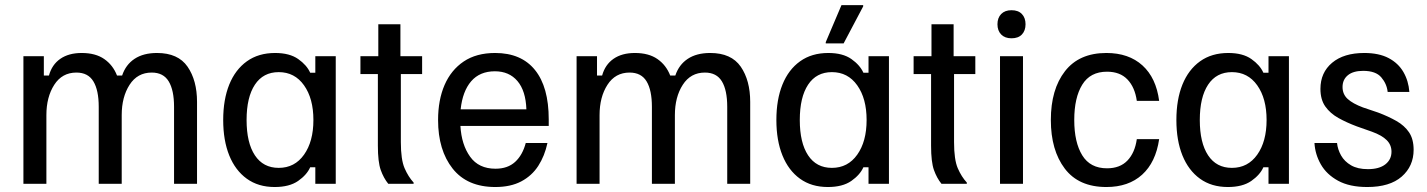

<svg xmlns="http://www.w3.org/2000/svg" viewBox="-20 -720 5590 752"><path d="M161.7 0H71.7V-500H151.7V-424.2H171.7Q183.3 -466.7 216.2 -489.6Q249.2 -512.5 300 -512.5Q354.2 -512.5 388.3 -488.8Q422.5 -465 438.3 -424.2H458.3Q472.5 -466.7 507.1 -489.6Q541.7 -512.5 595 -512.5Q677.5 -512.5 714.6 -458.8Q751.7 -405 751.7 -320.8V0H661.7V-301.7Q661.7 -366.7 640.8 -401.2Q620 -435.8 574.2 -435.8Q518.3 -435.8 487.5 -387.9Q456.7 -340 456.7 -269.2V0H366.7V-301.7Q366.7 -366.7 345.8 -401.2Q325 -435.8 279.2 -435.8Q223.3 -435.8 192.5 -387.9Q161.7 -340 161.7 -269.2Z M1055.8 12.5Q991.7 12.5 946.7 -20Q901.7 -52.5 877.9 -111.2Q854.2 -170 854.2 -250Q854.2 -330 877.9 -388.8Q901.7 -447.5 947.1 -480Q992.5 -512.5 1057.5 -512.5Q1114.2 -512.5 1147.9 -488.8Q1181.7 -465 1195 -435H1215V-500H1295V0H1215V-65H1195Q1181.7 -35 1147.5 -11.2Q1113.3 12.5 1055.8 12.5ZM1071.7 -62.5Q1134.2 -62.5 1170.8 -114.2Q1207.5 -165.8 1207.5 -250Q1207.5 -334.2 1170.8 -385.8Q1134.2 -437.5 1071.7 -437.5Q1010.8 -437.5 978.3 -388.3Q945.8 -339.2 945.8 -250Q945.8 -160.8 978.3 -111.7Q1010.8 -62.5 1071.7 -62.5Z M1600 0H1500.8Q1482.5 -22.5 1471.2 -54.2Q1460 -85.8 1460 -149.2V-430H1391.7V-500H1461.7V-625H1548.3V-500H1633.3V-430H1550V-163.3Q1550 -95 1564.6 -61.2Q1579.2 -27.5 1600 -5Z M1920 12.5Q1810 12.5 1752.9 -59.6Q1695.8 -131.7 1695.8 -250Q1695.8 -328.3 1721.2 -387.1Q1746.7 -445.8 1796.2 -479.2Q1845.8 -512.5 1919.2 -512.5Q2021.7 -512.5 2075.4 -445.8Q2129.2 -379.2 2129.2 -252.5V-226.7H1783.3Q1787.5 -153.3 1821.3 -106.2Q1855 -59.2 1920.8 -59.2Q1968.3 -59.2 1997.5 -85.8Q2026.7 -112.5 2039.2 -160H2124.2Q2113.3 -109.2 2088.3 -70.4Q2063.3 -31.7 2021.7 -9.6Q1980 12.5 1920 12.5ZM1784.2 -291.7H2041.7Q2039.2 -364.2 2006.7 -402.5Q1974.2 -440.8 1918.3 -440.8Q1859.2 -440.8 1825.4 -401.7Q1791.7 -362.5 1784.2 -291.7Z M2328.3 0H2238.3V-500H2318.3V-424.2H2338.3Q2350 -466.7 2382.9 -489.6Q2415.8 -512.5 2466.7 -512.5Q2520.8 -512.5 2555 -488.8Q2589.2 -465 2605 -424.2H2625Q2639.2 -466.7 2673.8 -489.6Q2708.3 -512.5 2761.7 -512.5Q2844.2 -512.5 2881.3 -458.8Q2918.3 -405 2918.3 -320.8V0H2828.3V-301.7Q2828.3 -366.7 2807.5 -401.2Q2786.7 -435.8 2740.8 -435.8Q2685 -435.8 2654.2 -387.9Q2623.3 -340 2623.3 -269.2V0H2533.3V-301.7Q2533.3 -366.7 2512.5 -401.2Q2491.7 -435.8 2445.8 -435.8Q2390 -435.8 2359.2 -387.9Q2328.3 -340 2328.3 -269.2Z M3222.5 12.5Q3158.3 12.5 3113.3 -20Q3068.3 -52.5 3044.6 -111.2Q3020.8 -170 3020.8 -250Q3020.8 -330 3044.6 -388.8Q3068.3 -447.5 3113.8 -480Q3159.2 -512.5 3224.2 -512.5Q3280.8 -512.5 3314.6 -488.8Q3348.3 -465 3361.7 -435H3381.7V-500H3461.7V0H3381.7V-65H3361.7Q3348.3 -35 3314.2 -11.2Q3280 12.5 3222.5 12.5ZM3238.3 -62.5Q3300.8 -62.5 3337.5 -114.2Q3374.2 -165.8 3374.2 -250Q3374.2 -334.2 3337.5 -385.8Q3300.8 -437.5 3238.3 -437.5Q3177.5 -437.5 3145 -388.3Q3112.5 -339.2 3112.5 -250Q3112.5 -160.8 3145 -111.7Q3177.5 -62.5 3238.3 -62.5ZM3284.2 -550H3214.2V-555L3275.8 -700H3360.8V-695Z M3766.7 0H3667.5Q3649.2 -22.5 3637.9 -54.2Q3626.7 -85.8 3626.7 -149.2V-430H3558.3V-500H3628.3V-625H3715V-500H3800V-430H3716.7V-163.3Q3716.7 -95 3731.2 -61.2Q3745.8 -27.5 3766.7 -5Z M3986.7 0H3896.7V-500H3986.7ZM3941.7 -570Q3915.8 -570 3901.2 -585Q3886.7 -600 3886.7 -625Q3886.7 -650 3901.2 -665Q3915.8 -680 3941.7 -680Q3968.3 -680 3982.5 -665Q3996.7 -650 3996.7 -625Q3996.7 -600 3982.5 -585Q3968.3 -570 3941.7 -570Z M4313.3 12.5Q4205 12.5 4150.4 -59.6Q4095.8 -131.7 4095.8 -250Q4095.8 -370 4151.2 -441.2Q4206.7 -512.5 4313.3 -512.5Q4400.8 -512.5 4454.6 -463.8Q4508.3 -415 4520 -325H4432.5Q4425 -378.3 4395.8 -408.8Q4366.7 -439.2 4315.8 -439.2Q4250 -439.2 4218.8 -388.3Q4187.5 -337.5 4187.5 -250Q4187.5 -162.5 4218.8 -111.7Q4250 -60.8 4315.8 -60.8Q4366.7 -60.8 4395.8 -91.2Q4425 -121.7 4432.5 -175H4520Q4506.7 -84.2 4453.3 -35.8Q4400 12.5 4313.3 12.5Z M4789.2 12.5Q4725 12.5 4680 -20Q4635 -52.5 4611.2 -111.2Q4587.5 -170 4587.5 -250Q4587.5 -330 4611.2 -388.8Q4635 -447.5 4680.4 -480Q4725.8 -512.5 4790.8 -512.5Q4847.5 -512.5 4881.2 -488.8Q4915 -465 4928.3 -435H4948.3V-500H5028.3V0H4948.3V-65H4928.3Q4915 -35 4880.8 -11.2Q4846.7 12.5 4789.2 12.5ZM4805 -62.5Q4867.5 -62.5 4904.2 -114.2Q4940.8 -165.8 4940.8 -250Q4940.8 -334.2 4904.2 -385.8Q4867.5 -437.5 4805 -437.5Q4744.2 -437.5 4711.7 -388.3Q4679.2 -339.2 4679.2 -250Q4679.2 -160.8 4711.7 -111.7Q4744.2 -62.5 4805 -62.5Z M5335 12.5Q5265.8 12.5 5220.8 -12.1Q5175.8 -36.7 5153.3 -76.2Q5130.8 -115.8 5128.3 -160H5216.7Q5219.2 -135 5232.5 -111.2Q5245.8 -87.5 5271.7 -72.5Q5297.5 -57.5 5337.5 -57.5Q5381.7 -57.5 5405.8 -76.2Q5430 -95 5430 -125.8Q5430 -152.5 5411.2 -171.2Q5392.5 -190 5353.3 -204.2L5294.2 -225Q5254.2 -240 5222.1 -257.9Q5190 -275.8 5170.8 -302.9Q5151.7 -330 5151.7 -371.7Q5151.7 -435.8 5197.5 -474.2Q5243.3 -512.5 5323.3 -512.5Q5380.8 -512.5 5418.8 -492.5Q5456.7 -472.5 5476.7 -437.9Q5496.7 -403.3 5500 -360H5415Q5411.7 -391.7 5390 -417.1Q5368.3 -442.5 5319.2 -442.5Q5280 -442.5 5259.2 -425.4Q5238.3 -408.3 5238.3 -379.2Q5238.3 -350.8 5258.3 -332.5Q5278.3 -314.2 5318.3 -299.2L5377.5 -279.2Q5417.5 -264.2 5449.2 -246.2Q5480.8 -228.3 5498.8 -201.7Q5516.7 -175 5516.7 -133.3Q5516.7 -69.2 5470 -28.3Q5423.3 12.5 5335 12.5Z"/></svg>

Font: Familjen Grotesk Variable
Style: Regular
Weight: 400
Designer: Anders Wikstroem, Jonas Baeckman, Matilda Gysing, Kristian Moeller
Foundry: Familjen STHLM AB
Version: Version 2.000